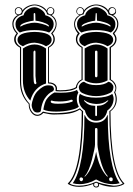

<svg xmlns="http://www.w3.org/2000/svg" viewBox="-20 -826 593 855"><path d="M334 -27Q334 -25 336.5 -22Q339 -19 342 -19Q345 -19 347.5 -22Q350 -25 350 -29Q350 -31 347.5 -33.5Q345 -36 342 -36Q334 -36 334 -27ZM475 -19Q482 -19 482 -27Q482 -36 474 -36Q466 -36 466 -28Q466 -19 475 -19ZM458 -44Q431 -75 415 -170Q414 -179 414 -182V-250Q414 -256 408 -256Q403 -256 403 -250V-182Q403 -168 389.5 -115.5Q376 -63 359 -44Q355 -40 357 -40Q358 -39 361 -42Q395 -79 408 -150Q421 -79 455 -42Q459 -38 460 -40Q460 -42 458 -44ZM206 -373Q206 -364 238 -364Q277 -364 301 -373Q305 -375 304 -378.5Q303 -382 298 -382H297Q278 -374 244 -374Q222 -374 211 -378Q206 -379 206 -373ZM142 -458Q140 -462 140 -467Q139 -471 138 -488V-595Q138 -601 134 -601Q130 -599 129 -595V-488Q130 -473 130 -468Q130 -460 132.5 -455Q135 -450 139 -451.5Q143 -453 142 -458ZM460 -375Q463 -378 462 -379Q461 -380 458 -378Q440 -363 408 -363Q375 -365 359 -378Q354 -382 354 -378Q354 -377 356 -375Q374 -355 401 -355H404V-314Q404 -309 408 -309Q412 -309 412 -314V-355H415Q442 -355 460 -375ZM196 -714Q189 -721 170 -727Q151 -733 138 -734L137 -764Q137 -768 133.5 -768Q130 -768 130 -764V-734Q117 -733 97.5 -727Q78 -721 72 -714Q70 -711 70 -710Q70 -706 74 -709Q83 -715 101.5 -720Q120 -725 134 -725Q146 -725 166 -720Q186 -715 194 -709Q197 -707 198 -709Q199 -711 196 -714ZM414 -488V-595Q414 -599 411 -600Q408 -601 405.5 -600Q403 -599 403 -595V-488Q403 -484 405.5 -482.5Q408 -481 411 -482.5Q414 -484 414 -488ZM470 -714Q464 -721 444.5 -727Q425 -733 412 -734L411 -764Q411 -768 408 -768Q406 -768 406 -764L404 -734Q391 -733 372 -727Q353 -721 346 -714Q342 -710 344 -708Q346 -708 348 -709Q357 -715 375.5 -720Q394 -725 408 -725Q420 -725 439.5 -720Q459 -715 468 -709Q472 -707 473 -709Q474 -711 470 -714ZM146 -325Q133 -325 127 -336.5Q121 -348 121 -359Q122 -371 128.5 -389Q135 -407 146 -419Q172 -446 194 -446Q213 -446 217 -439Q225 -426 214 -419Q196 -412 179 -387Q166 -367 162 -334Q162 -325 146 -325ZM513 -10Q498 -6 482 -6Q444 -6 408 -27Q373 -6 334 -6Q318 -6 304 -10Q356 -84 356 -313H358Q372 -280 408 -280Q445 -280 458 -313H460Q460 -85 513 -10ZM331 -351Q323 -342 292.5 -335.5Q262 -329 230 -329Q192 -329 173 -338Q178 -369 187 -383Q200 -402 222 -414Q241 -413 250 -413Q302 -413 323 -426Q324 -422 329 -414Q322 -401 322 -386Q322 -368 331 -351ZM185 -454Q159 -447 140 -426Q123 -407 115 -378Q82 -414 82 -468V-610Q108 -628 134 -628Q159 -628 185 -610ZM486 -385Q484 -352 458 -334Q454 -313 441 -300.5Q428 -288 408 -288Q389 -288 376 -300.5Q363 -313 358 -334Q331 -353 331 -385Q331 -400 336 -408Q361 -391 408 -391Q456 -391 480 -408Q486 -397 486 -385ZM210 -649Q210 -630 185 -620Q165 -633 134 -636Q107 -636 82 -620Q58 -630 58 -649Q58 -682 134 -684Q210 -682 210 -649ZM485 -437Q484 -418 470 -412Q442 -398 408 -398Q375 -398 346 -412Q333 -418 331 -437Q331 -445 337.5 -452.5Q344 -460 354 -462Q374 -447 408 -447Q444 -447 463 -462Q472 -460 478.5 -453Q485 -446 485 -439ZM199 -681Q173 -692 134 -692Q94 -692 68 -681Q49 -695 49 -718Q49 -748 85 -758Q88 -773 103 -783.5Q118 -794 134 -794Q147 -794 163.5 -783Q180 -772 182 -758Q219 -748 219 -718Q219 -697 199 -681ZM459 -468Q435 -455 408 -455Q381 -455 357 -468V-610Q384 -628 408 -628Q435 -628 459 -610ZM484 -649Q484 -630 459 -620Q439 -633 408 -636Q382 -636 357 -620Q333 -630 333 -649Q333 -682 408 -684Q484 -682 484 -649ZM474 -681Q448 -692 408 -692Q369 -692 342 -681Q323 -696 323 -718Q323 -748 359 -758Q362 -773 377.5 -783.5Q393 -794 408 -794Q421 -794 438 -783Q455 -772 458 -758Q494 -748 494 -718Q494 -695 474 -681ZM408 -17Q430 -7 485 1Q512 1 527 -9Q467 -71 467 -331Q495 -349 495 -385Q495 -400 488 -415Q494 -424 494 -433Q494 -444 486.5 -455Q479 -466 468 -470V-616Q493 -630 493 -652Q493 -664 483 -675Q482 -677 483 -679Q502 -698 502 -719Q502 -735 492 -746.5Q482 -758 464 -762Q460 -780 442 -791Q424 -802 408 -802Q392 -802 374 -791Q356 -780 352 -762Q335 -759 324.5 -746.5Q314 -734 314 -718Q315 -698 334 -679Q336 -677 334 -675Q324 -664 324 -651Q324 -630 348 -616V-470Q338 -466 330.5 -456.5Q323 -447 323 -435Q302 -419 250 -419Q236 -419 230 -420Q228 -420 227.5 -421.5Q227 -423 227.5 -426Q228 -429 228 -430Q228 -441 219.5 -447.5Q211 -454 198 -454H197Q194 -454 194 -457V-616Q218 -630 218 -652Q218 -665 209 -675Q206 -677 209 -679Q228 -699 228 -718Q228 -734 217.5 -746.5Q207 -759 190 -762Q186 -780 168 -791Q150 -802 134 -802Q118 -802 100 -791Q82 -780 78 -762Q61 -758 50.5 -746Q40 -734 40 -719Q40 -698 59 -679Q61 -677 59 -675Q50 -664 50 -652Q50 -630 74 -616V-462Q74 -404 112 -364V-361Q112 -343 122.5 -329Q133 -315 147 -315Q159 -315 170 -328Q172 -329 172 -329Q198 -322 220 -322Q303 -322 336 -344Q342 -336 350 -331Q350 -71 290 -9Q305 1 332 1Q370 1 408 -17ZM77 -776Q75 -790 62 -791Q57 -791 53 -786.5Q49 -782 49 -776Q49 -771 52.5 -766.5Q56 -762 62 -762Q68 -762 72.5 -766Q77 -770 77 -776ZM191 -776Q191 -767 202 -762H203Q210 -762 214 -766.5Q218 -771 218 -777.5Q218 -784 214.5 -787.5Q211 -791 206 -791Q192 -790 191 -776ZM336 -762Q343 -762 347 -766Q351 -770 351 -777Q351 -782 347 -786.5Q343 -791 337 -791Q331 -791 327 -786.5Q323 -782 323 -775Q323 -762 336 -762ZM494 -777Q494 -783 489.5 -787Q485 -791 481 -791Q475 -791 470.5 -786.5Q466 -782 466 -776Q466 -770 469.5 -766.5Q473 -763 478 -763Q484 -763 489 -767Q494 -771 494 -777ZM421 -2Q421 9 408 9Q403 9 399 5.5Q395 2 395 -2Q395 -6 396 -7Q362 6 333 6Q304 6 284 -6Q280 -10 283 -10Q344 -69 344 -330Q344 -330 335 -338Q314 -325 288.5 -320.5Q263 -316 220 -316Q203 -316 173 -323Q161 -310 146 -310Q131 -310 119.5 -325Q108 -340 108 -360V-363Q69 -402 69 -462V-614Q43 -628 43 -651Q43 -665 54 -677Q35 -696 35 -719Q35 -745 59 -759Q46 -762 46 -777Q46 -785 51 -789.5Q56 -794 62 -794Q69 -794 74.5 -790Q80 -786 80 -779Q89 -792 104.5 -799Q120 -806 134 -806Q148 -806 163.5 -799Q179 -792 188 -779Q189 -785 193.5 -789.5Q198 -794 205 -794Q211 -794 216.5 -789.5Q222 -785 222 -778Q222 -763 209 -759Q232 -745 232 -718Q232 -697 214 -677Q224 -665 224 -652Q224 -628 198 -614V-459Q213 -459 223.5 -451.5Q234 -444 234 -430Q234 -430 233.5 -428Q233 -426 233 -425Q235 -425 240 -424.5Q245 -424 247 -424Q297 -424 318 -438Q319 -448 326 -458Q333 -468 343 -472V-614Q318 -627 318 -652Q318 -666 327 -677Q310 -697 310 -718Q310 -745 334 -759Q320 -763 320 -776Q320 -783 325 -788.5Q330 -794 337 -794Q344 -794 349 -789.5Q354 -785 354 -779Q363 -792 378.5 -799Q394 -806 408 -806Q423 -806 438.5 -799Q454 -792 462 -779Q462 -785 467 -789.5Q472 -794 479 -794Q487 -794 492 -788.5Q497 -783 497 -775Q497 -762 483 -759Q507 -745 507 -719Q507 -696 489 -677Q499 -665 499 -651Q498 -628 474 -614V-472Q484 -467 491 -456.5Q498 -446 498 -434Q498 -424 493 -415Q500 -400 500 -385Q500 -351 472 -330Q472 -69 533 -10Q534 -10 534 -10Q534 -8 532 -6Q513 6 483 6Q453 6 420 -7Q421 -6 421 -2ZM401 -10Q399 -6 399 -4Q399 0 401.5 2.5Q404 5 408 5Q417 5 417 -4Q417 -6 415 -10Q414 -10 411.5 -11Q409 -12 408 -13Q407 -12 404.5 -11Q402 -10 401 -10Z"/></svg>

Font: Indiction Unicode
Style: Normal
Weight: 500
Version: Version 1.1